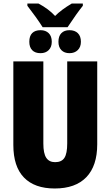

<svg xmlns="http://www.w3.org/2000/svg" viewBox="-20 -1064 629 1094"><path d="M534 -242Q534 -119 472 -54.5Q410 10 292 10Q177 10 116.5 -52.5Q56 -115 56 -238V-714H227V-246Q227 -190 243.5 -165Q260 -140 294 -140Q331 -140 347 -164.5Q363 -189 363 -247V-714H534ZM136 -1031V-1044H199Q256 -1014 294 -973Q327 -1007 389 -1044H452V-1031Q418 -989 365 -909H223Q188 -964 136 -1031ZM147 -826Q147 -859 163.5 -875.5Q180 -892 211 -892Q240 -892 257.5 -875Q275 -858 275 -826Q275 -796 257.5 -778.5Q240 -761 211 -761Q180 -761 163.5 -778Q147 -795 147 -826ZM313 -826Q313 -858 329.5 -875Q346 -892 376 -892Q406 -892 423.5 -875Q441 -858 441 -826Q441 -796 423 -778.5Q405 -761 376 -761Q347 -761 330 -778Q313 -795 313 -826Z"/></svg>

Font: Noto Sans UI CondBlack
Style: Regular
Weight: 900
Width: 3
Designer: Monotype Design Team
Foundry: Monotype Imaging Inc.
Version: Version 1.001